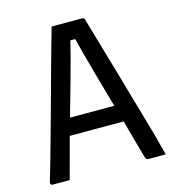

<svg xmlns="http://www.w3.org/2000/svg" viewBox="-106 -796 811 886"><g transform="rotate(-15 300.0 -353.0)"><path d="M118 0H37Q33 0 30.5 -2Q28 -4 27 -7Q26 -10 27 -14Q38 -50 51 -96Q64 -142 78.5 -194Q93 -246 108.5 -301.5Q124 -357 139 -412Q154 -467 168.5 -520Q183 -573 196.5 -620Q210 -667 221 -706H367Q371 -706 373.5 -704.5Q376 -703 377.5 -701Q379 -699 379 -695Q399 -626 420 -554Q441 -482 462.5 -407.5Q484 -333 506 -256Q528 -179 551 -99Q557 -74 564 -49.5Q571 -25 577 0H497Q491 0 487.5 -1.5Q484 -3 481.5 -8.5Q479 -14 476 -25Q458 -90 439 -159Q434 -178 429 -197H171Q166 -178 161 -159Q140 -83 118 0ZM406 -278Q403 -286 401 -294Q382 -360 364.5 -423Q347 -486 332 -541Q320 -585 311 -622H288Q279 -585 268 -543Q254 -492 237.5 -431.5Q221 -371 201 -303Q198 -291 194 -278Z"/></g></svg>

Font: Code D OnePiece
Style: Regular
Weight: 400
Version: Version 1.085; ttfautohint (v1.8.4.7-5d5b);Nerd Fonts 3.0.2